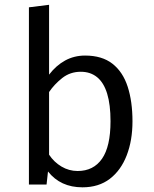

<svg xmlns="http://www.w3.org/2000/svg" viewBox="-20 -769 640 800"><path d="M184.5 -458Q213.5 -496 251.2 -516.8Q289 -537.5 334.5 -537.5Q405 -537.5 448.5 -503.5Q492 -469.5 512 -407.8Q532 -346 532 -263.5Q532 -184 508 -121.8Q484 -59.5 437.8 -24Q391.5 11.5 323.5 11.5Q232 11.5 180 -54.5L174 0H100.5V-738.5L184.5 -749ZM303.5 -56.5Q369.5 -56.5 405 -107.5Q440.5 -158.5 440.5 -264Q440.5 -333 426.5 -378.8Q412.5 -424.5 384.8 -447.2Q357 -470 316.5 -470Q272.5 -470 239.2 -443.8Q206 -417.5 184.5 -385.5V-124.5Q205 -93.5 236.2 -75Q267.5 -56.5 303.5 -56.5Z"/></svg>

Font: Fast_Mono
Style: Regular
Weight: 400
Monospace: yes
Designer: Carrois Corporate, Edenspiekermann AG, Nikita Prokopov
Foundry: Carrois Corporate, Edenspiekermann AG, Nikita Prokopov
Version: Version 5.002